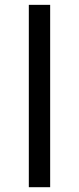

<svg xmlns="http://www.w3.org/2000/svg" viewBox="-20 -780 329 800"><path d="M100.1 -759.8H189V0H100.1Z"/></svg>

Font: Noto Kufi Arabic
Style: Regular
Weight: 400
Designer: Monotype Design team
Foundry: Monotype Imaging Inc.
Version: Version 1.02